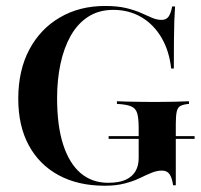

<svg xmlns="http://www.w3.org/2000/svg" viewBox="-20 -602 663 634"><path d="M325.8 11.3Q237.9 11.3 173.8 -23.4Q109.7 -58.1 75 -122.2Q40.3 -186.3 40.3 -275.8Q40.3 -369.4 76.6 -437.9Q112.9 -506.5 177.8 -544.4Q242.7 -582.3 326.6 -582.3Q367.7 -582.3 396.4 -575.4Q425 -568.5 445.6 -559.3Q466.1 -550 482.3 -543.1Q498.4 -536.3 513.7 -536.3Q529 -536.3 536.7 -547.2Q544.4 -558.1 548.4 -580.6H558.1Q556.5 -559.7 555.6 -533.1Q554.8 -506.5 554.4 -468.5Q554 -430.6 554 -375.8H545.2Q538.7 -434.7 512.9 -478.2Q487.1 -521.8 446.4 -545.6Q405.6 -569.4 354 -569.4Q306.5 -569.4 271.4 -546.8Q236.3 -524.2 213.7 -484.3Q191.1 -444.4 179.8 -391.5Q168.5 -338.7 168.5 -278.2Q168.5 -186.3 188.7 -124.2Q208.9 -62.1 246.4 -30.2Q283.9 1.6 337.1 1.6Q373.4 1.6 395.2 -8.5Q416.9 -18.5 427.4 -36.7Q437.9 -54.8 437.9 -79.8V-179Q437.9 -211.3 433.1 -227.8Q428.2 -244.4 412.9 -250.8Q397.6 -257.3 366.1 -258.9V-267.7Q379.8 -266.9 400.8 -266.5Q421.8 -266.1 446 -265.7Q470.2 -265.3 492.7 -265.3Q528.2 -265.3 556.9 -266.1Q585.5 -266.9 604 -267.7V-258.9Q585.5 -257.3 576.2 -252.4Q566.9 -247.6 563.7 -233.9Q560.5 -220.2 560.5 -191.9V9.7H551.6Q548.4 -13.7 540.3 -26.2Q532.3 -38.7 514.5 -38.7Q498.4 -38.7 480.6 -31.5Q462.9 -24.2 441.1 -13.7Q419.4 -3.2 391.1 4Q362.9 11.3 325.8 11.3ZM338.7 -143.5V-152.4H622.6V-143.5Z"/></svg>

Font: Playfair 144pt
Style: Bold
Weight: 700
Version: Version 2.001;gftools[0.9.30]